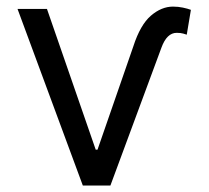

<svg xmlns="http://www.w3.org/2000/svg" viewBox="-20 -573 644 593"><path d="M34.1 -545.5H125L275.6 -110.8H281.2L392 -430.4Q413.4 -496.4 446 -524.5Q478.7 -552.6 514.2 -552.6Q530.5 -552.6 544.9 -549.5Q559.3 -546.5 569.6 -542.6L556.8 -465.9Q553.6 -467 545.8 -469.3Q538 -471.6 525.6 -471.6Q495.4 -471.6 478.7 -426.1L321 0H235.8Z"/></svg>

Font: Inter UI
Style: Regular
Weight: 400
Designer: Rasmus Andersson
Foundry: rsms
Version: 3.2;8d6f07862